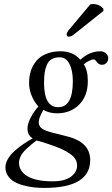

<svg xmlns="http://www.w3.org/2000/svg" viewBox="-20 -693 556 951"><path d="M161.1 2.9Q145.5 14.2 136 22Q126.5 29.8 109.4 45.9Q92.3 62 83.3 79.1Q74.2 96.2 74.2 112.8Q74.2 155.3 116.5 180.2Q158.7 205.1 240.2 205.1Q301.3 205.1 331.5 182.1Q361.8 159.2 361.8 127Q361.8 101.1 343.5 82.5Q325.2 64 282.2 43.9Q259.3 33.7 218.3 20Q177.2 6.3 161.1 2.9ZM415 -291Q415 -218.3 372.3 -175Q329.6 -131.8 263.2 -131.8Q223.1 -131.8 194.8 -148.9Q193.8 -147.5 190.4 -140.1L184.6 -129.9Q183.1 -126.5 180.2 -119.6Q177.2 -112.8 175.8 -108.4Q174.3 -104 173.1 -98.4Q171.9 -92.8 171.9 -87.9Q171.9 -74.2 179.4 -64.5Q187 -54.7 203.6 -47.9Q220.2 -41 235.8 -36.9Q251.5 -32.7 279.1 -26.1Q306.6 -19.5 325.2 -14.2Q426.8 16.1 426.8 100.1Q426.8 237.8 199.2 237.8Q172.9 237.8 147.9 235.1Q123 232.4 96.7 225.3Q70.3 218.3 51 207.3Q31.7 196.3 19.3 178Q6.8 159.7 6.8 136.2Q6.8 114.7 20 92.8Q33.2 70.8 55.2 52Q77.1 33.2 98.1 19Q119.1 4.9 142.1 -7.8Q116.2 -22.9 116.2 -56.2Q116.2 -80.6 132.8 -112.1Q149.4 -143.6 169.9 -165Q124 -220.2 124 -283.2Q124 -314.5 132.8 -341.6Q141.6 -368.7 159.7 -390.9Q177.7 -413.1 208.5 -426Q239.3 -439 279.8 -439Q342.3 -439 377.9 -397Q423.8 -439 477.1 -439Q493.7 -439 504.9 -428.7Q516.1 -418.5 516.1 -404.8Q516.1 -390.6 507.3 -381.3Q498.5 -372.1 484.9 -372.1Q467.8 -372.1 457 -389.2Q451.2 -398.9 441.9 -398.9Q436 -398.9 420.7 -391.4Q405.3 -383.8 395 -374Q415 -345.7 415 -291ZM340.8 -291Q340.8 -343.8 324 -376.5Q307.1 -409.2 275.9 -409.2Q252 -409.2 236.1 -399.9Q220.2 -390.6 212.2 -372.1Q204.1 -353.5 201.2 -332.8Q198.2 -312 198.2 -282.2Q198.2 -162.1 268.1 -162.1Q340.8 -162.1 340.8 -291ZM426.8 -670.9Q433.6 -672.9 441.4 -672.9Q472.2 -672.9 491.7 -649.9L492.7 -639.2L355.5 -529.8Q333.5 -511.2 321.3 -511.2Q315.9 -511.2 312.5 -515.1Q309.1 -519 310.1 -523.9Q311 -529.3 313.5 -533.9Q315.9 -538.6 317.9 -541L327.1 -551.8Z"/></svg>

Font: Linux Libertine G
Style: Italic
Weight: 400
Italic angle: -12°
Designer: Philipp H. Poll
Foundry: Philipp H. Poll
Version: Version 5.1.3